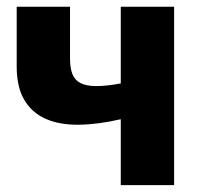

<svg xmlns="http://www.w3.org/2000/svg" viewBox="-20 -538 578 558"><path d="M486 -518.5V0H331V-191.5Q264 -176 208.2 -175.5Q152.5 -175 112.5 -192.8Q72.5 -210.5 50.5 -247.8Q28.5 -285 28.5 -345.5V-518.5H183.5V-368.5Q183.5 -341.5 190 -323.8Q196.5 -306 213.2 -297Q230 -288 258.5 -287.8Q287 -287.5 331 -295.5V-518.5Z"/></svg>

Font: Lato ExtraBold
Style: Regular
Weight: 800
Designer: Lukasz Dziedzic with Adam Twardoch and Botio Nikoltchev
Foundry: tyPoland Lukasz Dziedzic
Version: Version 2.015; 2015-08-06; http://www.latofonts.com/